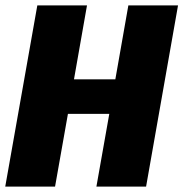

<svg xmlns="http://www.w3.org/2000/svg" viewBox="-42 -695 684 715"><path d="M-22.5 0 97 -675H282L233.5 -399.5H387.5L436 -675H621L502 0H317L365 -271H211L163 0Z"/></svg>

Font: Anybody ExtraBold
Style: Italic
Weight: 800
Italic angle: -10°
Designer: Tyler Finck
Foundry: Etcetera Type Company
Version: Version 1.010; ttfautohint (v1.8.3) -l 8 -r 50 -G 200 -x 14 